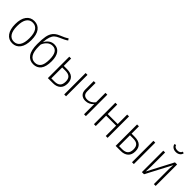

<svg xmlns="http://www.w3.org/2000/svg" viewBox="266 -2022 3307 3307"><g transform="rotate(45 1919.5 -368.0)"><path d="M452 -263Q452 -132 399.5 -60.5Q347 11 255 11Q163 11 111 -60.5Q59 -132 59 -260Q59 -390 112 -461Q165 -532 256 -532Q349 -532 400.5 -463.5Q452 -395 452 -263ZM106 -260Q106 -146 145 -87.5Q184 -29 255 -29Q327 -29 366 -87.5Q405 -146 405 -263Q405 -378 366.5 -435.5Q328 -493 256 -493Q185 -493 145.5 -435Q106 -377 106 -260Z M957 -252Q957 -118 907 -53.5Q857 11 766 11Q674 11 622 -61.5Q570 -134 570 -286Q570 -404 583.5 -474.5Q597 -545 633.5 -590.5Q670 -636 740 -665Q791 -686 823 -701.5Q855 -717 884 -737L905 -706Q864 -674 760 -631Q713 -611 685 -585Q657 -559 639.5 -510Q622 -461 616 -375Q642 -426 684.5 -458.5Q727 -491 786 -491Q867 -491 912 -429Q957 -367 957 -252ZM910 -248Q910 -452 781 -452Q727 -452 685 -417Q643 -382 619 -322L618 -276Q617 -152 655 -90.5Q693 -29 767 -29Q834 -29 872 -78Q910 -127 910 -248Z M1423 -176Q1423 -89 1373.5 -44.5Q1324 0 1242 0H1115V-522H1160V-343H1234Q1423 -343 1423 -176ZM1513 -522H1558V0H1513ZM1376 -176Q1376 -240 1343.5 -272Q1311 -304 1235 -304H1160V-39H1238Q1306 -39 1341 -71.5Q1376 -104 1376 -176Z M2041 -522V0H1996V-249Q1937 -178 1846 -178Q1785 -178 1747.5 -213Q1710 -248 1710 -317V-522H1755V-321Q1755 -217 1854 -217Q1897 -217 1935 -238Q1973 -259 1996 -293V-522Z M2525 0V-252H2282V0H2237V-522H2282V-291H2525V-522H2570V0Z M3074 -176Q3074 -89 3024.5 -44.5Q2975 0 2893 0H2766V-522H2811V-343H2885Q3074 -343 3074 -176ZM3164 -522H3209V0H3164ZM3027 -176Q3027 -240 2994.5 -272Q2962 -304 2886 -304H2811V-39H2889Q2957 -39 2992 -71.5Q3027 -104 3027 -176Z M3741 0H3697V-356Q3697 -410 3703 -468L3457 0H3405V-522H3449V-188Q3449 -124 3444 -54L3689 -522H3741ZM3460 -740 3491 -747Q3507 -696 3572 -696Q3638 -696 3654 -747L3685 -740Q3679 -702 3648 -679.5Q3617 -657 3572 -657Q3527 -657 3496.5 -679.5Q3466 -702 3460 -740Z"/></g></svg>

Font: Fira Sans Condensed ExtraLight
Style: Regular
Weight: 275
Width: 3
Designer: Carrois Corporate & Edenspiekermann AG
Foundry: Carrois Corporate GbR & Edenspiekermann AG
Version: Version 4.203